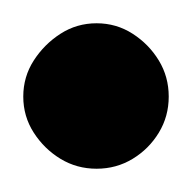

<svg xmlns="http://www.w3.org/2000/svg" viewBox="-32 -983 165 165"><g transform="rotate(-90 50.5 -900.5)"><path d="M-12 -900Q-12 -883 -3.5 -869Q5 -855 19 -846.5Q33 -838 50 -838Q67 -838 81 -846.5Q95 -855 104 -869Q113 -883 113 -900Q113 -917 104 -931Q95 -945 81 -954Q67 -963 50 -963Q33 -963 19 -954Q5 -945 -3.5 -931Q-12 -917 -12 -900Z"/></g></svg>

Font: Linefont Medium
Style: Regular
Weight: 500
Monospace: yes
Version: Version 3.002;gftools[0.9.33]